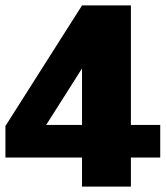

<svg xmlns="http://www.w3.org/2000/svg" viewBox="-20 -620 610 707"><path d="M282 -600H462V-160H570V-40H462V67H282V-40H0V-156ZM282 -160V-368L150 -160Z"/></svg>

Font: Epunda Sans Black
Style: Regular
Weight: 900
Designer: Simon Atzbach
Foundry: typofactur
Version: Version 2.204; ttfautohint (v1.8.4.7-5d5b)